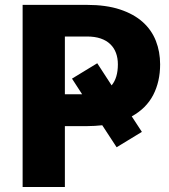

<svg xmlns="http://www.w3.org/2000/svg" viewBox="-20 -748 676 768"><path d="M239.5 -243.5V0H70.5V-728.5H327.5Q404.5 -728.5 459.8 -710.2Q515 -692 550.8 -660Q586.5 -628 603.5 -584.5Q620.5 -541 620.5 -490.5Q620.5 -421.5 592.8 -368Q565 -314.5 507 -282.5L547.5 -220.5L446.5 -159L389 -247Q374.5 -245.5 359.2 -244.5Q344 -243.5 327.5 -243.5ZM369 -495 426.5 -406.5Q451.5 -436.5 451.5 -490.5Q451.5 -515.5 444 -536Q436.5 -556.5 421.2 -571.2Q406 -586 382.8 -594Q359.5 -602 327.5 -602H239.5V-371H308.5L268 -433.5Z"/></svg>

Font: Lato Black
Style: Regular
Weight: 900
Designer: Lukasz Dziedzic
Foundry: tyPoland Lukasz Dziedzic
Version: Version 2.007; 2014-02-27